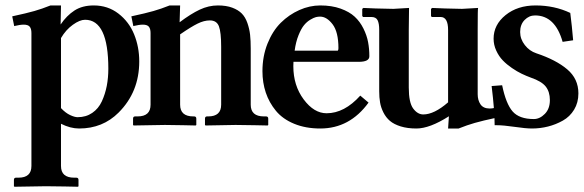

<svg xmlns="http://www.w3.org/2000/svg" viewBox="-20 -465 2168 713"><path d="M206.5 -323.7V-63.5Q223.6 -45.4 240.5 -37.6Q257.3 -29.8 268.1 -29.8Q299.3 -29.8 322.5 -45.7Q345.7 -61.5 358.2 -88.6Q370.6 -115.7 376.5 -146Q382.3 -176.3 382.3 -210Q382.3 -391.6 295.9 -391.6Q276.4 -391.6 250.5 -373Q224.6 -354.5 206.5 -323.7ZM96.7 151.4V-342.3Q96.7 -358.4 90.3 -366Q84 -373.5 67.9 -373.5Q54.7 -373.5 32.7 -368.2L25.4 -404.3Q79.6 -416 107.7 -424.1Q135.7 -432.1 167.5 -444.8H206.5L205.1 -374Q227.5 -407.2 256.6 -426Q285.6 -444.8 328.1 -444.8Q380.4 -444.8 419.7 -414.6Q459 -384.3 478 -337.6Q497.1 -291 497.1 -236.8Q497.1 -123.5 420.4 -46.9Q361.3 12.2 273.9 12.2Q241.2 12.2 206.5 -5.4V151.4Q206.5 194.8 255.4 194.8H263.2Q271.5 194.8 271.5 203.1V226.6L269.5 228.5L221.7 227.5Q174.3 226.6 149.9 226.6L33.7 228.5L31.7 226.6V203.1Q31.7 194.8 39.6 194.8H48.8Q96.7 194.8 96.7 151.4Z M648.9 -444.8 647 -382.3Q688.5 -413.6 721.7 -429.2Q754.9 -444.8 789.1 -444.8Q820.3 -444.8 842.5 -436.5Q864.7 -428.2 877.9 -414.8Q891.1 -401.4 898.7 -379.6Q906.2 -357.9 908.7 -336.2Q911.1 -314.5 911.1 -284.2V-76.2Q911.1 -32.7 960 -32.7H967.8Q976.1 -32.7 976.1 -24.4V-1L974.1 1L926.3 0Q878.9 -1 854.5 -1L743.2 1L741.2 -1V-24.4Q741.2 -32.7 749 -32.7H753.4Q801.3 -32.7 801.3 -76.2V-291Q801.3 -345.2 793 -367.2Q784.7 -389.2 759.3 -389.2Q737.8 -389.2 713.9 -377.4Q689.9 -365.7 648.9 -337.4V-76.2Q648.9 -32.7 697.8 -32.7H700.7Q709 -32.7 709 -24.4V-1L707 1L661.6 0Q616.7 -1 592.3 -1L476.1 1L474.1 -1V-24.4Q474.1 -32.7 481.9 -32.7H491.2Q539.1 -32.7 539.1 -76.2V-342.3Q539.1 -358.4 532.7 -366Q526.4 -373.5 510.3 -373.5Q497.1 -373.5 475.1 -368.2L467.8 -404.3Q522 -416 550 -424.1Q578.1 -432.1 609.9 -444.8Z M1074.2 -276.9H1234.4Q1236.8 -279.3 1236.8 -286.1Q1236.8 -346.2 1215.1 -374.8Q1193.4 -403.3 1168.5 -403.3Q1161.1 -403.3 1153.1 -401.4Q1145 -399.4 1132.3 -391.8Q1119.6 -384.3 1109.1 -371.6Q1098.6 -358.9 1088.6 -334.2Q1078.6 -309.6 1074.2 -276.9ZM1317.9 -109.9 1348.6 -84Q1278.8 12.2 1169.4 12.2Q1114.7 12.2 1072.3 -5.4Q1029.8 -22.9 1004.6 -53.5Q979.5 -84 967 -121.1Q954.6 -158.2 954.6 -200.7Q954.6 -255.9 973.4 -303Q992.2 -350.1 1022.7 -380.4Q1053.2 -410.6 1091.6 -427.7Q1129.9 -444.8 1169.4 -444.8Q1211.9 -444.8 1244.6 -433.1Q1277.3 -421.4 1297.1 -403.1Q1316.9 -384.8 1329.6 -359.1Q1342.3 -333.5 1346.9 -308.6Q1351.6 -283.7 1351.6 -255.9Q1351.6 -235.4 1312 -235.4H1069.8Q1069.3 -230.5 1069.3 -219.2Q1069.3 -147.5 1107.7 -95.9Q1146 -44.4 1192.9 -44.4Q1258.8 -44.4 1317.9 -109.9Z M1753.9 -115.2Q1753.9 -92.8 1764.4 -77.4Q1774.9 -62 1798.8 -62Q1807.6 -62 1817.9 -64.5L1825.2 -28.3Q1771 -16.6 1742.9 -8.5Q1714.8 -0.5 1683.1 12.2H1644L1647 -33.2Q1575.7 12.2 1526.4 12.2Q1493.2 12.2 1468 4.4Q1442.9 -3.4 1428 -16.1Q1413.1 -28.8 1403.8 -47.4Q1394.5 -65.9 1391.4 -84.5Q1388.2 -103 1388.2 -126V-354Q1388.2 -378.4 1382.1 -390.1Q1376 -401.9 1358.9 -401.9H1328.1L1325.2 -405.8V-432.1L1329.6 -435.5L1375 -433.6Q1420.9 -432.1 1440.9 -432.1L1499 -435.5L1498 -353.5V-140.1Q1498 -84 1514.4 -62Q1530.8 -40 1551.8 -40Q1592.3 -40 1644 -85V-353.5Q1644 -401.9 1616.2 -401.9H1584.5L1580.6 -404.3V-432.1L1585 -435.5L1631.8 -433.6Q1678.7 -432.1 1695.8 -432.1L1755.4 -435.5Q1753.9 -435.5 1753.9 -354.5Z M1805.7 -145.5 1844.7 -148.4Q1858.9 -79.6 1883.5 -51.3Q1908.2 -22.9 1962.4 -22.9Q1984.4 -22.9 2003.2 -42Q2022 -61 2022 -93.3Q2022 -124 2006.6 -143.6Q1991.2 -163.1 1951.2 -176.8Q1934.1 -183.1 1917.2 -191.2Q1900.4 -199.2 1881.1 -212.4Q1861.8 -225.6 1847.2 -240.7Q1832.5 -255.9 1822.8 -277.1Q1813 -298.3 1813 -321.3Q1813 -373 1857.4 -408.9Q1901.9 -444.8 1968.8 -444.8Q2039.1 -444.8 2097.7 -417Q2104 -368.2 2108.4 -315.4L2069.3 -309.6Q2041.5 -407.7 1966.8 -407.7Q1944.8 -407.7 1928.2 -390.9Q1911.6 -374 1911.6 -346.2Q1911.6 -319.8 1929 -297.6Q1946.3 -275.4 1971.7 -267.1Q2044.9 -242.7 2086.4 -207.5Q2127.9 -172.4 2127.9 -118.2Q2127.9 -84 2112.1 -57.9Q2096.2 -31.7 2070.1 -17.1Q2043.9 -2.4 2014.9 4.9Q1985.8 12.2 1955.6 12.2Q1932.6 12.2 1891.1 6.1Q1849.6 0 1824.7 0Q1824.7 0 1816.9 0Q1816.9 -53.7 1805.7 -145.5Z"/></svg>

Font: LL2
Style: Bold
Weight: 700
Designer: Philipp H. Poll
Foundry: Philipp H. Poll
Version: Version 2.7.x